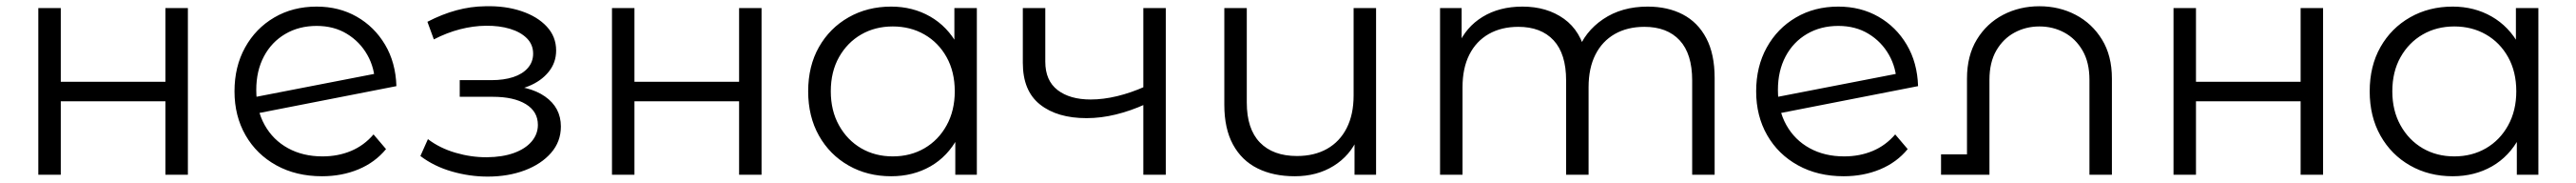

<svg xmlns="http://www.w3.org/2000/svg" viewBox="-20 -551 8141 577"><path d="M101.1 0V-525.5H172.1V-293.2H502.8V-525.5H573.8V0H502.8V-231.6H172.1V0Z M997.6 4.7Q915.8 4.7 853.4 -29.7Q790.9 -64 756 -124.6Q721.1 -185.3 721.1 -263Q721.1 -341.1 754.6 -401.3Q788 -461.5 846.7 -495.8Q905.3 -530.2 980.7 -530.2Q1051.6 -530.2 1107.4 -498.4Q1163.3 -466.6 1196.9 -410.2Q1230.5 -353.7 1232.8 -279.4L781 -191.2L776.7 -243.2L1191.8 -323.6L1165.2 -285.8Q1164.5 -336.4 1140.9 -377.9Q1117.3 -419.5 1076.2 -444.4Q1035.2 -469.3 980.7 -469.3Q924.9 -469.3 881.6 -443.9Q838.3 -418.6 814.1 -373.1Q789.9 -327.6 789.9 -267.7Q789.9 -204.2 816.4 -156.9Q842.9 -109.6 890.1 -83.8Q937.3 -57.9 999.3 -57.9Q1048.4 -57.9 1089.5 -75.1Q1130.6 -92.3 1160.5 -127.2L1200 -80.9Q1165.4 -38.9 1112.9 -17.1Q1060.4 4.7 997.6 4.7Z M1520.9 5.8Q1464.2 5.8 1408.1 -10.3Q1352 -26.3 1308.6 -59.1L1332.4 -112.3Q1369.9 -83.8 1419.8 -69.3Q1469.7 -54.8 1519.1 -55.2Q1568 -55.7 1604.1 -68.6Q1640.2 -81.6 1660.1 -104.8Q1679.9 -128 1679.9 -157.2Q1679.9 -199.4 1641.9 -222.6Q1603.8 -245.8 1537.6 -245.8H1432.9V-298.3H1533.5Q1572.2 -298.3 1601.9 -307.9Q1631.5 -317.6 1648.2 -336.7Q1664.9 -355.8 1664.9 -381.9Q1664.9 -410.3 1645.3 -430.1Q1625.6 -449.9 1591.9 -460.1Q1558.2 -470.3 1515.2 -469.8Q1475.6 -469.4 1434.1 -458.8Q1392.5 -448.1 1351.1 -426.8L1330.8 -482.3Q1376.9 -506.2 1422.3 -518.5Q1467.7 -530.8 1513.8 -531.3Q1576.7 -533 1627.5 -516Q1678.3 -499.1 1707.9 -467.3Q1737.6 -435.5 1737.6 -391.8Q1737.6 -353.4 1713.8 -324.3Q1690.1 -295.1 1649.8 -279Q1609.6 -262.9 1558.9 -262.9L1562.4 -281.8Q1652.3 -281.8 1702.4 -246.8Q1752.6 -211.8 1752.6 -152.1Q1752.6 -104.5 1721.6 -69Q1690.7 -33.6 1638.4 -13.9Q1586.1 5.8 1520.9 5.8Z M1914.1 0V-525.5H1985.1V-293.2H2315.8V-525.5H2386.8V0H2315.8V-231.6H1985.1V0Z M2796.4 4.7Q2721.4 4.7 2661.9 -29.1Q2602.3 -62.9 2568.2 -123.2Q2534.1 -183.6 2534.1 -263Q2534.1 -342.8 2568.2 -402.7Q2602.3 -462.6 2661.9 -496.4Q2721.4 -530.2 2796.4 -530.2Q2864.6 -530.2 2919.4 -499Q2974.3 -467.7 3006.8 -408.4Q3039.3 -349 3039.3 -263Q3039.3 -177.9 3007.4 -117.8Q2975.4 -57.8 2920.6 -26.5Q2865.7 4.7 2796.4 4.7ZM2801.5 -57.9Q2857.3 -57.9 2901.6 -83.5Q2945.9 -109.2 2971.6 -155.7Q2997.4 -202.2 2997.4 -263Q2997.4 -324.8 2971.6 -370.8Q2945.9 -416.8 2901.6 -442.2Q2857.3 -467.6 2801.5 -467.6Q2745.7 -467.6 2701.6 -442.2Q2657.6 -416.8 2631.6 -370.8Q2605.6 -324.8 2605.6 -263Q2605.6 -202.2 2631.6 -155.7Q2657.6 -109.2 2701.6 -83.5Q2745.7 -57.9 2801.5 -57.9ZM2999.1 0V-158.3L3006.2 -264L2996.2 -369.7V-525.5H3067.2V0Z M3413.8 -178.5Q3321.3 -178.5 3266.9 -221.5Q3212.5 -264.4 3212.5 -352.8V-525.5H3283.5V-356.7Q3283.5 -297 3322.3 -267.1Q3361.2 -237.3 3426.9 -237.3Q3466.9 -237.3 3510.8 -247.9Q3554.7 -258.5 3599.5 -278.5L3599.1 -222.2Q3553.5 -201.5 3506.5 -190Q3459.5 -178.5 3413.8 -178.5ZM3593.3 0V-525.5H3664.3V0Z M4072 4.7Q4004.3 4.7 3954.3 -20.1Q3904.2 -44.9 3876.8 -95.1Q3849.3 -145.4 3849.3 -220.5V-525.5H3920.3V-227.9Q3920.3 -144.3 3961.8 -101.7Q4003.3 -59.1 4079 -59.1Q4133.8 -59.1 4174 -81.7Q4214.2 -104.4 4236.1 -147.3Q4257.9 -190.3 4257.9 -249.6V-525.5H4328.9V0H4260.8V-143.7L4271.8 -117.5Q4247 -60.1 4194.4 -27.7Q4141.8 4.7 4072 4.7Z M4531.1 0V-525.5H4599.3V-382.9L4588.2 -408Q4612.5 -465.4 4665.5 -497.8Q4718.5 -530.2 4791.6 -530.2Q4868.8 -530.2 4922.7 -491.7Q4976.7 -453.2 4992.6 -376L4965.2 -386.6Q4987.6 -450.8 5046.4 -490.5Q5105.1 -530.2 5187.2 -530.2Q5250.9 -530.2 5298.4 -505.4Q5346 -480.6 5372.4 -430.6Q5398.9 -380.7 5398.9 -305V0H5327.9V-297.6Q5327.9 -381.2 5288.4 -423.8Q5248.8 -466.4 5176.8 -466.4Q5123.3 -466.4 5083.4 -443.8Q5043.6 -421.1 5022.1 -378.7Q5000.5 -336.2 5000.5 -275.9V0H4929.5V-297.6Q4929.5 -381.2 4890 -423.8Q4850.4 -466.4 4778.4 -466.4Q4724.9 -466.4 4685 -443.8Q4645.2 -421.1 4623.7 -378.7Q4602.1 -336.2 4602.1 -275.9V0Z M5806.6 4.7Q5724.8 4.7 5662.4 -29.7Q5599.9 -64 5565 -124.6Q5530.1 -185.3 5530.1 -263Q5530.1 -341.1 5563.6 -401.3Q5597 -461.5 5655.7 -495.8Q5714.3 -530.2 5789.7 -530.2Q5860.6 -530.2 5916.4 -498.4Q5972.3 -466.6 6005.9 -410.2Q6039.5 -353.7 6041.8 -279.4L5590 -191.2L5585.7 -243.2L6000.8 -323.6L5974.2 -285.8Q5973.5 -336.4 5949.9 -377.9Q5926.3 -419.5 5885.2 -444.4Q5844.2 -469.3 5789.7 -469.3Q5733.9 -469.3 5690.6 -443.9Q5647.3 -418.6 5623.1 -373.1Q5598.9 -327.6 5598.9 -267.7Q5598.9 -204.2 5625.4 -156.9Q5651.9 -109.6 5699.1 -83.8Q5746.3 -57.9 5808.3 -57.9Q5857.4 -57.9 5898.5 -75.1Q5939.6 -92.3 5969.5 -127.2L6009 -80.9Q5974.4 -38.9 5921.9 -17.1Q5869.4 4.7 5806.6 4.7Z M6196.4 0V-303.3Q6196.4 -375.6 6227.7 -426.6Q6258.9 -477.5 6310.8 -504.4Q6362.7 -531.3 6425.4 -531.3Q6488 -531.3 6539.9 -504.2Q6591.8 -477.1 6623.1 -426.3Q6654.4 -375.6 6654.4 -303.3V0H6583.4V-299.4Q6583.4 -354.3 6561.6 -391.7Q6539.8 -429.1 6504.1 -448.3Q6468.3 -467.6 6425.4 -467.6Q6382.5 -467.6 6346.7 -448.3Q6310.9 -429.1 6289.1 -391.7Q6267.4 -354.3 6267.4 -299.4V0ZM6114.4 0V-64.3H6236.9V0Z M6849.1 0V-525.5H6920.1V-293.2H7250.8V-525.5H7321.8V0H7250.8V-231.6H6920.1V0Z M7731.4 4.7Q7656.4 4.7 7596.9 -29.1Q7537.3 -62.9 7503.2 -123.2Q7469.1 -183.6 7469.1 -263Q7469.1 -342.8 7503.2 -402.7Q7537.3 -462.6 7596.9 -496.4Q7656.4 -530.2 7731.4 -530.2Q7799.6 -530.2 7854.4 -499Q7909.3 -467.7 7941.8 -408.4Q7974.3 -349 7974.3 -263Q7974.3 -177.9 7942.4 -117.8Q7910.4 -57.8 7855.6 -26.5Q7800.7 4.7 7731.4 4.7ZM7736.5 -57.9Q7792.3 -57.9 7836.6 -83.5Q7880.9 -109.2 7906.6 -155.7Q7932.4 -202.2 7932.4 -263Q7932.4 -324.8 7906.6 -370.8Q7880.9 -416.8 7836.6 -442.2Q7792.3 -467.6 7736.5 -467.6Q7680.7 -467.6 7636.6 -442.2Q7592.6 -416.8 7566.6 -370.8Q7540.6 -324.8 7540.6 -263Q7540.6 -202.2 7566.6 -155.7Q7592.6 -109.2 7636.6 -83.5Q7680.7 -57.9 7736.5 -57.9ZM7934.1 0V-158.3L7941.2 -264L7931.2 -369.7V-525.5H8002.2V0Z"/></svg>

Font: Montserrat Alternates Thin
Style: Regular
Weight: 100
Designer: Julieta Ulanovsky
Foundry: Julieta Ulanovsky
Version: Version 9.000